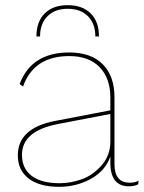

<svg xmlns="http://www.w3.org/2000/svg" viewBox="-20 -713 557 743"><path d="M135 -572H121Q121 -629 153 -661Q185 -693 242 -693Q299 -693 331 -661Q363 -629 363 -572H349Q349 -621 320.5 -650Q292 -679 242 -679Q192 -679 163.5 -650Q135 -621 135 -572ZM482 -6Q504 -6 516 -14L515 0Q501 8 479 8Q407 8 407 -84V-107Q387 -51 331 -20.5Q275 10 209 10Q133 10 91 -22Q49 -54 49 -112Q49 -217 193 -245L407 -286V-336Q407 -410 365.5 -453Q324 -496 248 -496Q111 -496 69 -378L56 -388Q102 -510 248 -510Q332 -510 377.5 -464.5Q423 -419 423 -336V-78Q423 -6 482 -6ZM211 -4Q254 -4 297 -19.5Q340 -35 373.5 -73.5Q407 -112 407 -165V-272L204 -233Q65 -206 65 -114Q65 -61 102.5 -32.5Q140 -4 211 -4Z"/></svg>

Font: Elaine Sans Thin
Style: Regular
Weight: 250
Designer: Wei Huang
Foundry: Wei Huang
Version: Version 2.001;December 24, 2019;FontCreator 12.0.0.2547 64-b